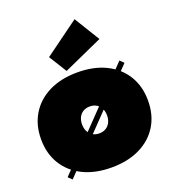

<svg xmlns="http://www.w3.org/2000/svg" viewBox="-160 -1020 1033 1154"><g transform="rotate(-20 356.0 -443.0)"><path d="M618.5 -574.5 642.5 -551 110 1.5 86 -21.5ZM356 14Q251 14 174.2 -24Q97.5 -62 55.8 -130.2Q14 -198.5 14 -290Q14 -381 55.8 -449.5Q97.5 -518 174.2 -556Q251 -594 356 -594Q461 -594 537.8 -556Q614.5 -518 656.2 -449.5Q698 -381 698 -290Q698 -198.5 656.5 -130.2Q615 -62 538.2 -24Q461.5 14 356 14ZM356 -204Q380.5 -204 398.5 -215Q416.5 -226 426.2 -245.2Q436 -264.5 436 -290Q436 -315.5 426.2 -335Q416.5 -354.5 398.5 -365.2Q380.5 -376 356 -376Q331.5 -376 313.5 -365.2Q295.5 -354.5 285.8 -335Q276 -315.5 276 -290Q276 -264.5 285.8 -245.2Q295.5 -226 313.5 -215Q331.5 -204 356 -204ZM450 -900 550 -737 299 -624 228 -738Z"/></g></svg>

Font: Hepta Slab Black
Style: Regular
Weight: 900
Designer: Michael LaGattuta
Foundry: Michael LaGattuta
Version: Version 1.102